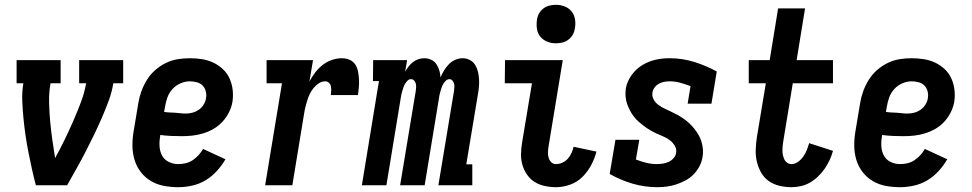

<svg xmlns="http://www.w3.org/2000/svg" viewBox="-20 -770 4040 798"><path d="M129 0Q120 -34 112.5 -68.5Q105 -103 98 -138Q91 -173 86 -208Q81 -243 77.5 -278.5Q74 -314 72.5 -350.5Q71 -387 77 -424H49V-520H232V-424H190Q183 -384 184 -344.5Q185 -305 188.5 -266Q192 -227 197.5 -189Q203 -151 209 -113Q230 -151 248.5 -189Q267 -227 284 -266Q301 -305 316 -344.5Q331 -384 338 -424H309V-520H492V-424H451Q445 -387 431.5 -350.5Q418 -314 402.5 -278.5Q387 -243 370 -208Q353 -173 335 -138Q317 -103 297.5 -68.5Q278 -34 259 0Z M721 8Q690 8 661 2.5Q632 -3 607.5 -17.5Q583 -32 565.5 -54.5Q548 -77 539.5 -104.5Q531 -132 530.5 -162Q530 -192 535 -222L555 -342Q559 -367 568 -391.5Q577 -416 591 -438.5Q605 -461 625.5 -479Q646 -497 670 -508.5Q694 -520 719 -524Q744 -528 769 -528Q795 -528 820 -524Q845 -520 867 -509.5Q889 -499 906.5 -482.5Q924 -466 934 -444Q944 -422 947 -397Q950 -372 946 -346Q942 -324 931.5 -303Q921 -282 905 -264.5Q889 -247 868.5 -235Q848 -223 825.5 -216Q803 -209 780.5 -206.5Q758 -204 736 -204Q713 -204 691 -205Q669 -206 646 -209V-207Q642 -185 643 -163.5Q644 -142 653 -124.5Q662 -107 680.5 -97.5Q699 -88 721 -88Q736 -88 751.5 -91.5Q767 -95 780.5 -104Q794 -113 805 -125Q816 -137 824 -151L917 -108Q902 -82 881 -59Q860 -36 834 -20.5Q808 -5 778.5 1.5Q749 8 721 8ZM751 -298Q765 -298 779 -301.5Q793 -305 805 -313Q817 -321 825.5 -334Q834 -347 836 -360Q839 -375 835.5 -389.5Q832 -404 822.5 -414Q813 -424 798.5 -428Q784 -432 769 -432Q750 -432 731 -424Q712 -416 697.5 -400.5Q683 -385 676 -365.5Q669 -346 666 -327L662 -305Q673 -303 684.5 -302.5Q696 -302 707 -301.5Q718 -301 729 -299.5Q740 -298 751 -298Z M1082 0 1152 -424H1088V-520H1281L1266 -431Q1276 -450 1289.5 -468Q1303 -486 1321 -500Q1339 -514 1360 -521Q1381 -528 1401 -528Q1418 -528 1433 -521.5Q1448 -515 1456.5 -502Q1465 -489 1468 -473Q1471 -457 1472 -441Q1473 -425 1471.5 -408Q1470 -391 1468 -375H1355Q1356 -384 1356.5 -393Q1357 -402 1355.5 -410.5Q1354 -419 1347.5 -425.5Q1341 -432 1332 -432Q1318 -432 1305.5 -424Q1293 -416 1283.5 -404.5Q1274 -393 1267.5 -379.5Q1261 -366 1257 -352.5Q1253 -339 1249.5 -325.5Q1246 -312 1244 -298L1195 0Z M1484 0 1555 -433H1530L1531 -520H1672L1664 -472Q1670 -483 1678 -493.5Q1686 -504 1696.5 -512Q1707 -520 1719 -524Q1731 -528 1744 -528Q1759 -528 1772.5 -521.5Q1786 -515 1794 -503Q1802 -491 1806 -477Q1810 -463 1811 -448Q1817 -463 1825.5 -477Q1834 -491 1845.5 -503Q1857 -515 1872.5 -521.5Q1888 -528 1903 -528Q1919 -528 1933 -520.5Q1947 -513 1955 -500Q1963 -487 1966.5 -472Q1970 -457 1971 -441Q1972 -425 1970.5 -408.5Q1969 -392 1966 -376L1918 -87H1943V0H1802L1867 -392Q1868 -400 1868.5 -408Q1869 -416 1867 -423Q1865 -430 1860 -435.5Q1855 -441 1848 -441Q1840 -441 1833.5 -435Q1827 -429 1822.5 -421.5Q1818 -414 1815.5 -406Q1813 -398 1810.5 -390Q1808 -382 1806.5 -374.5Q1805 -367 1804 -359L1745 0H1643L1708 -392Q1709 -400 1709.5 -408Q1710 -416 1708 -423Q1706 -430 1701 -435.5Q1696 -441 1688 -441Q1680 -441 1674 -435Q1668 -429 1663.5 -421.5Q1659 -414 1656.5 -406Q1654 -398 1651.5 -390Q1649 -382 1647.5 -374.5Q1646 -367 1645 -359L1586 0Z M2291 8Q2267 8 2244 3Q2221 -2 2202.5 -13.5Q2184 -25 2171 -43.5Q2158 -62 2151.5 -84Q2145 -106 2145.5 -130Q2146 -154 2150 -178L2191 -424H2078L2079 -520H2319L2260 -162Q2258 -150 2257.5 -138Q2257 -126 2260 -115Q2263 -104 2271 -96Q2279 -88 2291 -88Q2304 -88 2317.5 -94Q2331 -100 2340.5 -111Q2350 -122 2355.5 -134.5Q2361 -147 2364 -160L2459 -140Q2452 -112 2437.5 -84.5Q2423 -57 2401 -35Q2379 -13 2349.5 -2.5Q2320 8 2291 8ZM2290 -590Q2271 -590 2254 -597Q2237 -604 2225.5 -618Q2214 -632 2211.5 -651Q2209 -670 2212 -689Q2214 -703 2221 -715Q2228 -727 2239.5 -735.5Q2251 -744 2264.5 -747Q2278 -750 2291 -750Q2310 -750 2327.5 -743Q2345 -736 2356 -722Q2367 -708 2370 -689Q2373 -670 2369 -651Q2367 -637 2360 -625Q2353 -613 2341.5 -604.5Q2330 -596 2316.5 -593Q2303 -590 2290 -590Z M2712 8Q2658 8 2608 -7Q2558 -22 2514 -47L2538 -189H2637L2623 -107Q2644 -99 2665.5 -93.5Q2687 -88 2710 -88Q2722 -88 2734.5 -90Q2747 -92 2758.5 -97Q2770 -102 2779 -112Q2788 -122 2790 -134Q2793 -150 2785 -163.5Q2777 -177 2765 -186.5Q2753 -196 2738.5 -202Q2724 -208 2710 -214.5Q2696 -221 2683 -228.5Q2670 -236 2658 -245Q2646 -254 2634.5 -264Q2623 -274 2614 -286Q2605 -298 2598 -311.5Q2591 -325 2586 -339.5Q2581 -354 2580 -370Q2579 -386 2581 -402Q2586 -431 2604.5 -457Q2623 -483 2649 -499Q2675 -515 2704 -521.5Q2733 -528 2762 -528Q2816 -528 2865.5 -512.5Q2915 -497 2959 -473L2937 -339H2838L2850 -412Q2829 -420 2807.5 -426Q2786 -432 2763 -432Q2752 -432 2741 -430Q2730 -428 2719.5 -422.5Q2709 -417 2701.5 -407.5Q2694 -398 2692 -387Q2689 -371 2696.5 -357Q2704 -343 2716.5 -334Q2729 -325 2742.5 -318.5Q2756 -312 2770 -305.5Q2784 -299 2797.5 -291.5Q2811 -284 2823.5 -275Q2836 -266 2846.5 -256Q2857 -246 2866.5 -234Q2876 -222 2883.5 -209Q2891 -196 2895.5 -181Q2900 -166 2901.5 -150Q2903 -134 2900 -118Q2897 -98 2887.5 -79.5Q2878 -61 2863 -45.5Q2848 -30 2829 -20Q2810 -10 2790.5 -3.5Q2771 3 2751 5.5Q2731 8 2712 8Z M3270 8Q3244 8 3219 2Q3194 -4 3174.5 -18Q3155 -32 3143 -53.5Q3131 -75 3125.5 -99Q3120 -123 3121 -149Q3122 -175 3126 -201L3163 -424H3092V-520H3179L3214 -735H3326L3291 -520H3442V-424H3275L3236 -186Q3234 -175 3233 -165Q3232 -155 3232 -145Q3232 -135 3234 -125.5Q3236 -116 3240 -107.5Q3244 -99 3252 -93.5Q3260 -88 3270 -88Q3284 -88 3297 -97.5Q3310 -107 3319 -120Q3328 -133 3333.5 -147Q3339 -161 3343 -175L3442 -143Q3437 -124 3428.5 -105.5Q3420 -87 3408 -69.5Q3396 -52 3380.5 -37Q3365 -22 3347 -11.5Q3329 -1 3309 3.5Q3289 8 3270 8Z M3721 8Q3690 8 3661 2.5Q3632 -3 3607.5 -17.5Q3583 -32 3565.5 -54.5Q3548 -77 3539.5 -104.5Q3531 -132 3530.5 -162Q3530 -192 3535 -222L3555 -342Q3559 -367 3568 -391.5Q3577 -416 3591 -438.5Q3605 -461 3625.5 -479Q3646 -497 3670 -508.5Q3694 -520 3719 -524Q3744 -528 3769 -528Q3795 -528 3820 -524Q3845 -520 3867 -509.5Q3889 -499 3906.5 -482.5Q3924 -466 3934 -444Q3944 -422 3947 -397Q3950 -372 3946 -346Q3942 -324 3931.5 -303Q3921 -282 3905 -264.5Q3889 -247 3868.5 -235Q3848 -223 3825.5 -216Q3803 -209 3780.5 -206.5Q3758 -204 3736 -204Q3713 -204 3691 -205Q3669 -206 3646 -209V-207Q3642 -185 3643 -163.5Q3644 -142 3653 -124.5Q3662 -107 3680.5 -97.5Q3699 -88 3721 -88Q3736 -88 3751.5 -91.5Q3767 -95 3780.5 -104Q3794 -113 3805 -125Q3816 -137 3824 -151L3917 -108Q3902 -82 3881 -59Q3860 -36 3834 -20.5Q3808 -5 3778.5 1.5Q3749 8 3721 8ZM3751 -298Q3765 -298 3779 -301.5Q3793 -305 3805 -313Q3817 -321 3825.5 -334Q3834 -347 3836 -360Q3839 -375 3835.5 -389.5Q3832 -404 3822.5 -414Q3813 -424 3798.5 -428Q3784 -432 3769 -432Q3750 -432 3731 -424Q3712 -416 3697.5 -400.5Q3683 -385 3676 -365.5Q3669 -346 3666 -327L3662 -305Q3673 -303 3684.5 -302.5Q3696 -302 3707 -301.5Q3718 -301 3729 -299.5Q3740 -298 3751 -298Z"/></svg>

Font: Iosevka Curly Slab
Style: Bold Italic
Weight: 700
Italic angle: -9°
Monospace: yes
Designer: Belleve Invis
Foundry: Belleve Invis
Version: Version 22.1.2; ttfautohint (v1.8.4)